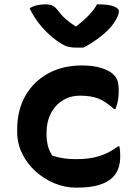

<svg xmlns="http://www.w3.org/2000/svg" viewBox="-20 -851 640 883"><path d="M363 -632H331Q305 -632 287 -638Q269 -644 241 -664Q205 -690 172.5 -727Q140 -764 116 -813Q145 -831 190 -831Q212 -831 224 -824Q236 -817 252 -796Q264 -780 281 -764.5Q298 -749 327 -730H331Q368 -759 391 -783.5Q414 -808 426 -831H432Q478 -831 502.5 -822Q527 -813 527 -799Q527 -790 521.5 -776.5Q516 -763 503 -744Q480 -711 439 -680Q398 -649 363 -632ZM357 -550Q410 -550 447 -538Q484 -526 501 -509Q515 -496 520.5 -479.5Q526 -463 526 -432Q526 -409 522.5 -389.5Q519 -370 511 -349H505Q467 -384 433 -397.5Q399 -411 349 -411Q303 -411 268 -389Q233 -367 213.5 -328.5Q194 -290 194 -240V-230Q194 -207 199.5 -183Q205 -159 220 -136Q265 -119 330 -119Q393 -119 438 -133.5Q483 -148 523 -178H529Q533 -161 533 -133Q533 -69 498 -35Q476 -13 436 -0.5Q396 12 330 12Q279 12 230.5 -8Q182 -28 143 -63.5Q104 -99 81.5 -145.5Q59 -192 59 -245V-256Q59 -345 97 -411Q135 -477 202 -513.5Q269 -550 357 -550Z"/></svg>

Font: Recursive Mn Csl St
Style: Bold
Weight: 700
Monospace: yes
Version: Version 1.079;hotconv 1.0.112;makeotfexe 2.5.65598; ttfautoh